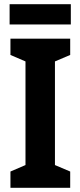

<svg xmlns="http://www.w3.org/2000/svg" viewBox="-20 -899 385 919"><path d="M319 -879H26V-782H319ZM316 0V-78L243 -109V-605L316 -636V-714H30V-636L102 -605V-109L30 -78V0Z"/></svg>

Font: Noto Sans Arabic UI Cn
Style: Bold
Weight: 700
Width: 3
Designer: Monotype Design Team, Nadine Chahine and Nizar Qandah
Foundry: Monotype Imaging Inc.
Version: Version 2.010